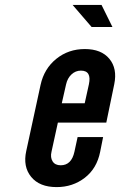

<svg xmlns="http://www.w3.org/2000/svg" viewBox="-20 -755 490 783"><path d="M211 8Q276.5 8 325.8 -30Q375 -68 388.5 -136L400.5 -196H296.5L283.5 -136Q271.5 -81 227.5 -81Q204.5 -81 194.5 -97Q184.5 -113 190 -136L216 -255H413.5L446 -412Q459 -475.5 426 -515.2Q393 -555 326 -555Q259 -555 209.5 -515Q160 -475 145.5 -409L87 -139Q73 -75.5 107 -33.8Q141 8 211 8ZM232 -334 249.5 -411Q255 -436 271.5 -451.5Q288 -467 310 -467Q354.5 -467 342.5 -411L325.5 -334ZM353.5 -645H438.5L394 -735H276Z"/></svg>

Font: League Gothic SemiExpanded Italic
Style: Regular
Weight: 400
Width: 6
Designer: The League of Moveable Type
Version: Version 1.600; ttfautohint (v1.8.3)